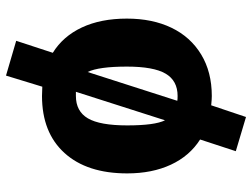

<svg xmlns="http://www.w3.org/2000/svg" viewBox="-120 -583 840 640"><g transform="rotate(90 300.0 -263.0)"><path d="M558 -267Q558 -133 490 -58Q422 17 300 17L269 16L232 137L116 103L156 -19Q101 -53 71.5 -116Q42 -179 42 -266Q42 -351 72.5 -414.5Q103 -478 161.5 -513.5Q220 -549 300 -549Q311 -549 331 -547L370 -663L484 -629L445 -510Q500 -475 529 -412.5Q558 -350 558 -267ZM202 -266Q202 -172 220 -135L316 -434Q311 -435 300 -435Q249 -435 225.5 -395Q202 -355 202 -266ZM398 -267Q398 -359 381 -393L286 -96H300Q351 -96 374.5 -136Q398 -176 398 -267Z"/></g></svg>

Font: Fira Mono
Style: Bold
Weight: 700
Monospace: yes
Designer: Carrois Corporate & Edenspiekermann AG
Foundry: Carrois Corporate GbR & Edenspiekermann AG
Version: Version 3.206